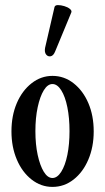

<svg xmlns="http://www.w3.org/2000/svg" viewBox="-20 -723 413 754"><path d="M186 11Q141 11 104 -18Q67 -47 46 -96.5Q25 -146 25 -207Q25 -269 46 -318Q67 -367 104 -396Q141 -425 186 -425Q232 -425 269 -396Q306 -367 327 -318Q348 -269 348 -207Q348 -146 327 -96.5Q306 -47 269 -18Q232 11 186 11ZM186 -24Q205 -24 220.5 -48.5Q236 -73 244.5 -114.5Q253 -156 253 -208Q253 -260 244.5 -302Q236 -344 220.5 -368.5Q205 -393 186 -393Q167 -393 152 -368.5Q137 -344 128 -302Q119 -260 119 -208Q119 -156 128 -114.5Q137 -73 152 -48.5Q167 -24 186 -24ZM197 -522Q190 -504 179 -502Q168 -500 161 -509Q154 -518 157 -535L194 -695Q196 -703 207.5 -703Q219 -703 232.5 -699Q246 -695 254.5 -688Q263 -681 260 -674Z"/></svg>

Font: Junicode Two Beta Condensed Medium
Style: Regular
Weight: 500
Width: 3
Designer: Peter S. Baker
Foundry: Briery Creek Software
Version: Version 1.053; ttfautohint (v1.8.4)